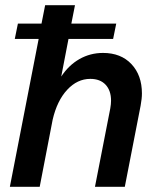

<svg xmlns="http://www.w3.org/2000/svg" viewBox="-20 -720 610 740"><path d="M140 -629 154 -700H269L255 -629H428L416 -570H244L216 -425Q245 -469 286.5 -492.5Q328 -516 377 -516Q446 -516 486.5 -473Q527 -430 527 -360Q527 -340 522 -313L461 0H346L405 -302Q408 -319 408 -332Q408 -371 387 -393.5Q366 -416 328 -416Q278 -416 239 -374Q200 -332 183 -259L133 0H18L129 -570H37L49 -629Z"/></svg>

Font: MedMera Sans Semibold
Style: Italic
Weight: 600
Italic angle: -11°
Designer: Kasper Nordkvist
Foundry: UNCUT.wtf
Version: Version 1.300